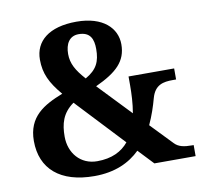

<svg xmlns="http://www.w3.org/2000/svg" viewBox="-81 -811 963 908"><g transform="rotate(-10 400.5 -357.0)"><path d="M301 10C401 10 471 -24 521 -73L590 0H788V-53H779C743 -53 716 -58 697 -78L597 -182C617 -225 631 -268 641 -305C658 -366 699 -373 744 -373H760V-426H541V-382C541 -344 539 -297 531 -251L382 -407C486 -455 534 -501 534 -582C534 -659 471 -724 343 -724C210 -724 142 -665 142 -577C142 -510 165 -463 218 -400C126 -364 47 -320 47 -203C47 -69 137 10 301 10ZM340 -452C298 -499 278 -534 278 -580C278 -628 298 -664 343 -664C399 -664 413 -628 413 -581C413 -520 396 -484 340 -452ZM326 -57C246 -57 194 -119 194 -198C194 -259 207 -309 263 -349L477 -121C445 -82 397 -57 326 -57Z"/></g></svg>

Font: Noto Nastaliq Urdu
Style: Bold
Weight: 700
Designer: Monotype Design Team (Patrick Giasson: type design, Kamal Mansour: OpenType code, Glenda Bellarosa). Updated by Simon Co
Foundry: Monotype Imaging Inc., Simon Cozens
Version: Version 3.009